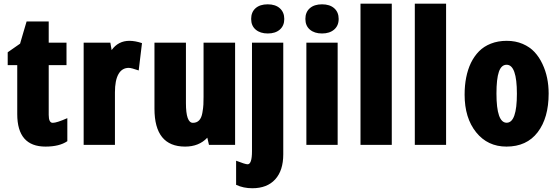

<svg xmlns="http://www.w3.org/2000/svg" viewBox="-20 -771 2979 1022"><path d="M239.3 -543.9H334V-424.3H239.3V-159.2Q239.3 -117.2 260.7 -117.2Q282.2 -117.2 338.4 -142.1V-19.5Q296.4 9.3 222.2 9.3Q71.8 9.3 71.8 -163.6V-424.3H21V-492.7L86.9 -538.6Q92.3 -558.1 104.7 -599.6Q117.2 -641.1 121.6 -656.7H239.3Z M668.9 -553.7Q699.2 -553.7 735.8 -541.5L718.3 -396Q679.2 -409.7 665.5 -409.7Q629.4 -409.7 610.6 -376.5Q591.8 -343.3 591.8 -279.3V0H425.3V-543.9H567.4L574.2 -504.4Q609.4 -553.7 668.9 -553.7Z M1231.4 0H1092.3L1083.5 -38.1Q1039.1 9.3 965.3 9.3Q802.2 9.3 802.2 -192.4V-543.9H969.7V-222.2Q969.7 -117.2 1006.8 -117.2Q1047.9 -117.2 1057.1 -169.9Q1062 -197.3 1062.7 -215.1Q1063.5 -232.9 1063.5 -255.4Q1063.5 -255.4 1063.5 -543.9H1231.4Z M1316.9 -670.2Q1316.9 -706.5 1340.3 -727.3Q1363.8 -748 1405 -748Q1446.3 -748 1469.7 -726.8Q1493.2 -705.6 1493.2 -669.9Q1493.2 -634.3 1469.5 -613.5Q1445.8 -592.8 1405.5 -592.8Q1365.2 -592.8 1341.1 -613.3Q1316.9 -633.8 1316.9 -670.2ZM1487.8 -543.9V50.3Q1487.8 136.7 1444.8 183.8Q1401.9 231 1322.8 231Q1275.9 231 1236.8 212.9V84.5Q1285.6 103.5 1297.9 103.5Q1321.3 103.5 1321.3 33.7V-543.9Z M1605.5 -670.2Q1605.5 -706.5 1629.2 -727.3Q1652.8 -748 1694.1 -748Q1735.4 -748 1759 -727.1Q1782.7 -706.1 1782.7 -670.2Q1782.7 -634.3 1758.5 -613.5Q1734.4 -592.8 1694.1 -592.8Q1653.8 -592.8 1629.6 -613.3Q1605.5 -633.8 1605.5 -670.2ZM1777.3 0H1610.8V-543.9H1777.3Z M2065.4 0H1898.9V-751.5H2065.4Z M2354.5 0H2188V-751.5H2354.5Z M2867.7 -429.7Q2900.4 -360.8 2900.4 -272.9Q2900.4 -143.6 2842 -67.1Q2783.7 9.3 2675.8 9.3Q2575.7 9.3 2514.4 -66.9Q2453.1 -143.1 2453.1 -267.1Q2453.1 -365.7 2486.8 -436.5Q2504.4 -472.2 2529.8 -498Q2555.2 -523.9 2593 -538.8Q2630.9 -553.7 2677.5 -553.7Q2724.1 -553.7 2762.2 -537.4Q2800.3 -521 2825.4 -493.9Q2850.6 -466.8 2867.7 -429.7ZM2676.8 -426.3Q2648.4 -426.3 2635.5 -388.7Q2622.6 -351.1 2622.6 -272.9Q2622.6 -117.7 2677 -117.7Q2731.4 -117.7 2731.4 -272Q2731.4 -426.3 2676.8 -426.3Z"/></svg>

Font: Open Sans Hebrew Condensed Extra Bold
Style: Regular
Weight: 800
Width: 3
Foundry: Ascender Corporation, Yanek Iontef
Version: Version 2.001;PS 002.001;hotconv 1.0.70;makeotf.lib2.5.58329